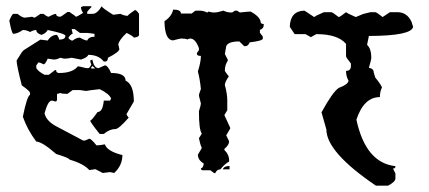

<svg xmlns="http://www.w3.org/2000/svg" viewBox="-20 -476 1373 615"><path d="M345.7 78.1Q334 75.2 332.5 75.2L309.1 78.1L285.6 65.9L266.1 68.8Q248 48.3 202.6 35.2Q202.6 30.3 159.7 17.1Q115.2 -22 96.2 -22.5Q67.4 -61 53.2 -102.1Q66.4 -168 76.2 -172.4V-178.2Q76.2 -184.1 49.8 -202.6Q33.2 -267.6 33.2 -282.2Q52.2 -314 56.2 -315.4L109.4 -349.1L132.8 -346.2Q144.5 -364.3 162.6 -364.3Q169.4 -354.5 169.4 -349.1Q189.5 -349.1 189.5 -361.3Q189.5 -368.2 132.8 -379.9Q126.5 -368.7 112.8 -364.3Q96.2 -369.6 96.2 -379.9Q87.4 -379.9 76.2 -373.5Q65.4 -379.9 53.2 -379.9Q35.2 -367.7 22.9 -367.7Q17.6 -367.7 9.8 -410.2Q19 -431.6 22.9 -431.6H36.1Q51.3 -419.4 59.6 -419.4L83 -422.4L89.4 -419.4Q92.8 -419.4 109.4 -431.6H119.6Q130.4 -422.4 136.2 -422.4Q152.8 -431.6 159.7 -431.6Q159.7 -422.4 172.9 -422.4Q175.8 -422.4 195.8 -437.5H202.6Q222.7 -424.3 222.7 -422.4Q227.1 -422.4 246.1 -434.6Q239.3 -444.8 239.3 -453.1L246.1 -456.1H272.5V-453.1Q259.3 -439.5 259.3 -437.5V-431.6H275.9Q291.5 -431.6 305.7 -456.1Q305.7 -451.7 342.3 -428.7Q345.7 -428.7 365.7 -431.6Q378.9 -425.3 389.2 -425.3Q389.2 -428.2 412.1 -443.8Q417.5 -443.8 425.3 -431.6V-364.3Q425.3 -357.4 408.7 -355.5Q408.7 -358.9 385.7 -370.6Q362.3 -349.1 358.9 -334L362.3 -318.8Q362.3 -309.6 325.7 -291Q325.7 -278.8 315.9 -278.8H312.5Q295.9 -300.3 262.7 -300.3Q259.8 -291.5 239.3 -285.2L209.5 -291Q196.3 -288.1 186 -288.1Q174.3 -291 172.9 -291Q161.6 -285.2 152.8 -285.2Q135.3 -288.1 132.8 -288.1Q125 -270 119.6 -270Q108.9 -275.9 103 -275.9L96.2 -266.6V-257.8Q103.5 -246.1 123 -236.3H136.2L156.2 -251.5H159.7Q159.7 -242.2 169.4 -242.2Q212.9 -242.2 229.5 -263.7Q232.4 -263.7 255.9 -257.8H262.7Q267.6 -257.8 272.5 -270Q269 -275.4 269 -282.2L275.9 -285.2Q280.8 -257.8 295.9 -257.8L315.9 -266.6Q325.2 -266.6 335.9 -242.2Q382.3 -242.2 382.3 -217.8Q408.7 -205.6 408.7 -150.9L385.7 -111.3V-107.9L392.1 -99.1Q360.4 -62.5 349.1 -62.5Q330.6 -62.5 312.5 -46.9H299.3Q269 -84.5 269 -89.8Q273.4 -89.8 292.5 -117.2Q309.1 -117.2 312.5 -153.8H332.5L335.9 -160.2Q330.6 -175.3 299.3 -190.4Q263.2 -186.5 255.9 -184.6L235.8 -187.5H212.9L195.8 -175.3Q178.7 -175.3 172.9 -178.2Q166.5 -175.3 162.6 -175.3V-156.7Q162.6 -150.9 156.2 -150.9Q149.9 -153.8 146 -153.8Q133.8 -153.8 123 -114.3V-111.3Q129.9 -85.9 166 -68.4L246.1 -25.9H252.4L266.1 -31.7Q272 -31.7 289.1 -10.3Q299.3 -10.3 315.9 -13.7Q322.8 7.8 369.1 20H372.1Q372.1 54.2 345.7 78.1ZM259.3 -346.2Q264.6 -358.4 282.7 -358.4V-367.7L259.3 -370.6H235.8L219.2 -382.8H209.5L212.9 -367.7Q207.5 -367.7 199.2 -355.5Q199.2 -351.1 209.5 -346.2H212.9Q224.6 -355.5 235.8 -355.5Q252.4 -346.2 259.3 -346.2ZM272.5 -256.3 284.7 -256.8 276.4 -264.6 272 -259.8Z M715.3 55.7V66.4H693.8Q697.3 55.7 715.3 55.7ZM534.7 -445.3Q559.6 -445.3 559.6 -432.6H593.8L606 -441.9H618.7Q631.8 -441.9 643.1 -436Q646.5 -436 646.5 -439L661.6 -436H668Q675.8 -436 695.8 -441.9Q707 -436 720.7 -436H723.6L732.9 -441.9H739.3L748.5 -436Q775.9 -439 782.7 -439Q815.4 -421.4 815.4 -401.9Q821.3 -398.9 824.7 -398.9V-395.5Q824.7 -384.3 812.5 -380.4V-371.1L821.8 -358.9V-352.5Q821.8 -345.2 779.8 -340.3Q774.9 -328.1 765.6 -328.1H762.2L746.6 -343.3Q703.6 -343.3 703.6 -321.8L700.2 -303.2L709.5 -284.7V-281.2Q700.2 -267.6 700.2 -250Q700.2 -247.1 712.9 -231.4Q700.2 -212.9 700.2 -203.6Q708 -175.8 708 -153.8V-123L698.7 -107.4L717.3 -66.9V-64L704.6 -42.5L713.9 -23.4Q713.9 -11.7 698.7 1V4.4Q713.9 19 713.9 38.1V41.5Q699.2 49.3 686 66.4Q674.8 66.4 669.4 78.6H666L653.8 69.3H629.4Q623.5 69.3 623.5 63Q630.4 63 632.8 47.9Q613.8 36.6 613.8 19.5L626.5 -2Q621.1 -13.2 617.2 -33.2L626.5 -48.3Q617.2 -59.1 617.2 -119.6Q623.5 -139.6 623.5 -144.5Q617.2 -168 617.2 -169.4Q617.2 -175.3 623.5 -190.9Q620.1 -224.1 613.8 -247.1Q623.5 -277.3 623.5 -296.9Q610.8 -296.9 610.8 -303.2V-306.2L617.2 -315.4V-321.8Q606 -352.5 589.4 -352.5Q585.9 -352.5 580.1 -349.6Q574.7 -352.5 562.5 -352.5H559.6Q556.6 -352.5 534.7 -346.7Q507.8 -346.7 506.8 -408.2Q529.8 -422.9 534.7 -445.3Z M1184.1 118.7Q1025.4 11.2 1025.4 -61.5L1009.8 -116.2Q1045.4 -181.2 1064.9 -194.3Q1096.2 -206.1 1096.2 -217.8Q1088.4 -231.4 1088.4 -249Q1104 -249 1104 -264.6V-272.5Q1088.4 -292 1088.4 -295.9V-335.4Q1062 -366.7 993.2 -366.7L975.6 -356.9L958.5 -366.7H923.8L908.2 -390.1Q909.7 -440.9 955.1 -441.9L962.9 -437L986.3 -421.4L994.1 -426.3L1017.6 -437H1041Q1044.9 -437 1064.9 -421.4Q1068.8 -421.4 1088.4 -437L1096.2 -432.1L1119.6 -421.4L1143.1 -431.2L1166.5 -437H1182.1Q1186 -437 1205.6 -421.4L1229 -437H1252.4Q1284.2 -437 1298.3 -405.8L1303.2 -390.1Q1298.3 -361.3 1161.6 -360.8L1155.8 -332.5Q1169.4 -319.8 1169.4 -290Q1169.4 -286.1 1161.6 -258.8Q1177.2 -256.3 1177.2 -243.2L1182.1 -227.5Q1196.8 -210 1203.6 -196.3Q1196.8 -182.6 1196.8 -165Q1145.5 -165 1121.6 -92.8Q1151.4 45.9 1246.6 56.2Q1246.6 64 1238.8 64L1246.6 79.6V95.2Q1246.6 106.4 1223.1 118.7Z"/></svg>

Font: Truetypewriter PolyglOTT
Style: Regular
Weight: 400
Designer: Sergey Beatoff a.k.a. Sam_T
Version: Version 3.76